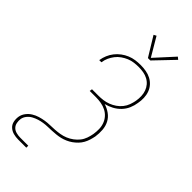

<svg xmlns="http://www.w3.org/2000/svg" viewBox="-353 -1032 1306 1306"><g transform="rotate(45 300.0 -378.5)"><path d="M135 205Q111 205 88.5 199Q66 193 49.5 178Q33 163 28 140Q23 117 27 93Q31 70 46 50Q61 30 82 17Q103 4 126.5 -3Q150 -10 172.5 -13.5Q195 -17 218.5 -17.5Q242 -18 265 -19.5Q288 -21 311.5 -25Q335 -29 357 -38Q379 -47 399.5 -62Q420 -77 435 -96Q450 -115 458 -138Q466 -161 470 -184Q474 -209 473.5 -234.5Q473 -260 464.5 -283Q456 -306 440 -324Q424 -342 402.5 -353Q381 -364 356 -368.5Q331 -373 305 -373H245L248 -392H309Q332 -392 355 -395Q378 -398 400.5 -406.5Q423 -415 443.5 -429Q464 -443 479.5 -462.5Q495 -482 503 -504.5Q511 -527 515 -550Q519 -573 518 -596.5Q517 -620 509.5 -641Q502 -662 488 -678.5Q474 -695 454.5 -705.5Q435 -716 412 -720Q389 -724 366 -724Q344 -724 321 -721Q298 -718 276.5 -709Q255 -700 235 -686Q215 -672 200.5 -653Q186 -634 176.5 -613Q167 -592 164 -569Q164 -568 163.5 -568Q163 -568 163 -567H143Q143 -568 143 -568.5Q143 -569 143 -569Q147 -594 157 -618Q167 -642 183.5 -663Q200 -684 221.5 -700Q243 -716 267 -726Q291 -736 316 -739.5Q341 -743 366 -743Q392 -743 418 -738.5Q444 -734 466 -722.5Q488 -711 504.5 -692.5Q521 -674 529.5 -650.5Q538 -627 539 -600.5Q540 -574 535 -548Q531 -519 519 -491Q507 -463 485.5 -440.5Q464 -418 436.5 -403.5Q409 -389 380 -382Q410 -373 436 -354.5Q462 -336 476.5 -308.5Q491 -281 493.5 -247.5Q496 -214 491 -181Q487 -161 481 -141.5Q475 -122 465 -104Q455 -86 440 -70.5Q425 -55 408 -43Q391 -31 371.5 -22.5Q352 -14 333 -9.5Q314 -5 294 -3Q274 -1 254 0Q234 1 214.5 1.5Q195 2 175 5Q155 8 135.5 14Q116 20 97.5 30Q79 40 65.5 56.5Q52 73 48 93Q45 112 49 131.5Q53 151 65.5 163.5Q78 176 97 181Q116 186 135 186H213V205ZM367 -811 282 -950 301 -960 380 -826 504 -962 521 -948 390 -811Z"/></g></svg>

Font: Iosevka Curly ThExObl
Style: Regular
Weight: 100
Width: 7
Italic angle: -9°
Monospace: yes
Designer: Belleve Invis
Foundry: Belleve Invis
Version: Version 11.1.0; ttfautohint (v1.8.3)